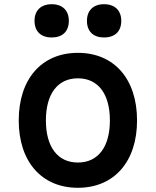

<svg xmlns="http://www.w3.org/2000/svg" viewBox="-20 -875 740 912"><path d="M350 17C522 17 631 -107 631 -303C631 -500 522 -624 350 -624C178 -624 69 -500 69 -303C69 -107 178 17 350 17ZM144 -776C144 -726 174 -697 226 -697C277 -697 307 -726 307 -776C307 -825 277 -855 226 -855C174 -855 144 -825 144 -776ZM198 -303C198 -429 254 -503 350 -503C446 -503 502 -429 502 -303C502 -177 446 -103 350 -103C254 -103 198 -177 198 -303ZM393 -776C393 -726 423 -697 474 -697C526 -697 556 -726 556 -776C556 -825 526 -855 474 -855C423 -855 393 -825 393 -776Z"/></svg>

Font: Martian Mono Std Md
Style: Regular
Weight: 500
Monospace: yes
Designer: Roman Shamin
Foundry: Evil Martians
Version: Version 1.000